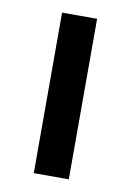

<svg xmlns="http://www.w3.org/2000/svg" viewBox="-62 -514 380 556"><g transform="rotate(10 128.0 -236.0)"><path d="M76 0V-472H179V0Z"/></g></svg>

Font: Mukta Vaani Medium
Style: Regular
Weight: 500
Designer: Noopur Datye, Girish Dalvi, Yashodeep Gholap, Pallavi Karambelkar
Foundry: Ek Type
Version: Version 2.538;PS 1.000;hotconv 16.6.51;makeotf.lib2.5.65220;